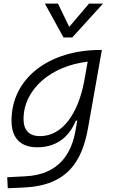

<svg xmlns="http://www.w3.org/2000/svg" viewBox="-20 -796 626 1051"><path d="M22.5 234.4 110.4 230.5C351.1 219.7 430.2 85 462.4 -98.1L537.6 -522.5H528.3C251.5 -522.5 43 -370.1 43 -135.3C43 -40.5 92.3 10.3 184.1 10.3C285.2 10.3 357.4 -42.5 395 -135.7H402.8L393.6 -82.5C372.6 39.6 306.2 159.7 120.1 168.9L19.5 174.3ZM460 -458.5 443.8 -367.7V-368.2L440.4 -348.6C406.2 -170.4 319.8 -50.8 199.2 -50.8C140.1 -50.8 108.9 -83 108.9 -144C108.9 -308.1 260.3 -435.5 460 -458.5ZM327.6 -590.8H375.5L543.9 -776.4H467.3L358.9 -648.9L297.4 -776.4H225.6Z"/></svg>

Font: Cascadia Mono PL Light
Style: Italic
Weight: 300
Italic angle: -10°
Monospace: yes
Designer: Aaron Bell
Foundry: Saja Typeworks
Version: Version 2404.023